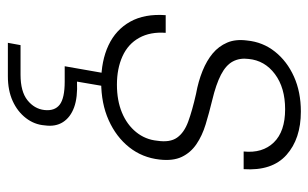

<svg xmlns="http://www.w3.org/2000/svg" viewBox="-172 -376 803 500"><g transform="rotate(90 230.0 -126.5)"><path d="M194 12Q139 12 98.5 -7Q58 -26 37 -63.5Q16 -101 20 -156H66Q63 -116 79 -87Q95 -58 127 -43.5Q159 -29 201 -29Q242 -29 273.5 -42Q305 -55 324.5 -79Q344 -103 347 -134Q352 -167 339 -185.5Q326 -204 297.5 -214.5Q269 -225 225 -235Q192 -241 165 -252Q138 -263 119.5 -278.5Q101 -294 91.5 -316Q82 -338 86 -368Q90 -409 115 -440.5Q140 -472 180 -490Q220 -508 271 -508Q342 -508 384 -470.5Q426 -433 421 -359H375Q380 -408 351.5 -437.5Q323 -467 265 -467Q209 -467 173.5 -440.5Q138 -414 134 -372Q131 -349 140.5 -331Q150 -313 175 -300Q200 -287 242 -277Q275 -269 304.5 -260Q334 -251 356 -236Q378 -221 389 -198Q400 -175 396 -140Q391 -95 364 -61Q337 -27 293.5 -7.5Q250 12 194 12ZM92 255 98 222H175Q219 222 241.5 204Q264 186 267 160Q270 133 253 120Q236 107 193 107H153L173 -7H207L193 75Q234 73 260 82.5Q286 92 298.5 111.5Q311 131 307 159Q305 186 288 208Q271 230 243.5 242.5Q216 255 179 255Z"/></g></svg>

Font: DM Sans 28pt ExtraLight
Style: Italic
Weight: 250
Italic angle: -10°
Version: Version 4.004;gftools[0.9.30]